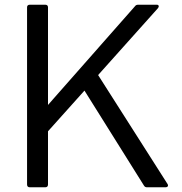

<svg xmlns="http://www.w3.org/2000/svg" viewBox="-20 -771 775 816"><path d="M172 25C180 25 184 21 184 13V-213L339 -386L592 18C595 23 599 25 605 25H684C692 25 697 19 692 11L397 -452L652 -737C657 -744 655 -751 646 -751H569C563 -751 558 -750 555 -746L184 -325V-740C184 -747 180 -751 172 -751H107C99 -751 95 -747 95 -740V13C95 21 99 25 107 25Z"/></svg>

Font: LINE Seed JP_OTF Regular
Style: Regular
Weight: 400
Designer: LY Corporation & Fontrix & Fontworks
Version: Version 1.002